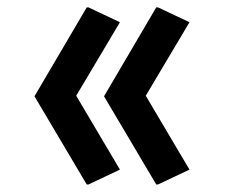

<svg xmlns="http://www.w3.org/2000/svg" viewBox="-20 -647 630 519"><path d="M402.3 -148.4 261.2 -386.7 402.3 -627H407.2L492.2 -586.9L374 -388.2L492.2 -188.5L407.2 -148.4ZM214.4 -148.4 73.2 -386.7 214.4 -627H219.2L304.2 -586.9L186 -388.2L304.2 -188.5L219.2 -148.4Z"/></svg>

Font: Nova Flat
Style: Book
Weight: 400
Version: Version 2.000